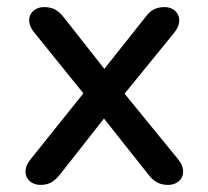

<svg xmlns="http://www.w3.org/2000/svg" viewBox="-20 -515 586 541"><path d="M94 6C119 6 133 -4 148 -22L273 -181L399 -22C414 -3 430 6 454 6C490 6 512 -29 482 -66L331 -251L471 -423C501 -460 479 -495 444 -495C419 -495 404 -486 390 -467L274 -321L159 -467C144 -486 129 -495 104 -495C69 -495 46 -461 76 -424L215 -252L66 -66C36 -29 58 6 94 6Z"/></svg>

Font: Nunito SemiBold
Style: Regular
Weight: 600
Designer: Vernon Adams
Foundry: Vernon Adams
Version: Version 3.602